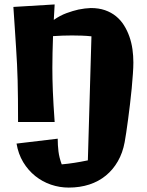

<svg xmlns="http://www.w3.org/2000/svg" viewBox="-20 -535 657 861"><path d="M578.1 -254.9Q578.1 -233.4 575.9 -203.1Q573.7 -172.9 570.6 -138.4Q567.4 -104 563 -68.1Q558.6 -32.2 554.4 0.2Q550.3 32.7 546.1 59.3Q542 85.9 539.1 102.1Q530.3 150.4 508.5 188.2Q486.8 226.1 454.6 252.4Q422.4 278.8 380.4 292.5Q338.4 306.2 288.1 306.2Q247.1 306.2 208.5 293Q169.9 279.8 138.2 254.4Q106.4 229 84.2 192.4Q62 155.8 54.2 108.9L238.8 86.9Q238.8 116.2 242.2 144Q245.6 171.9 256.8 202.1Q272 200.7 285.9 199Q299.8 197.3 314 195.1Q328.1 192.9 342.8 190.2Q357.4 187.5 374 184.1L390.1 -372.1Q368.2 -374.5 346.7 -375.2Q325.2 -376 303.2 -376Q261.7 -376 217.8 -373Q216.3 -333 215.6 -298.8Q214.8 -264.6 214.8 -231Q214.8 -206.1 215.3 -180.4Q215.8 -154.8 217 -125.5Q218.3 -96.2 220.2 -62.3Q222.2 -28.3 225.1 12.2H61Q61 -46.4 60.5 -91.3Q60.1 -136.2 59.1 -174.1Q58.1 -211.9 56.4 -246.3Q54.7 -280.8 52.2 -318.6Q49.8 -356.4 46.9 -401.1Q43.9 -445.8 40 -503.9L225.1 -515.1L221.2 -445.8Q249 -465.3 278.3 -476.1Q307.6 -486.8 332 -492.2Q360.4 -498 387.2 -499Q422.9 -499 450.9 -489.3Q479 -479.5 500.2 -462.2Q521.5 -444.8 536.1 -421.4Q550.8 -397.9 560.3 -370.8Q569.8 -343.8 574 -314Q578.1 -284.2 578.1 -254.9Z"/></svg>

Font: Galindo
Style: Regular
Weight: 400
Version: Version 1.000